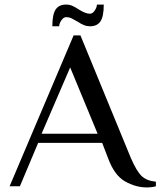

<svg xmlns="http://www.w3.org/2000/svg" viewBox="-20 -815 702 840"><path d="M452 -125 427 -190H147L67 0H22L302 -660H332L552 -125Q577 -67 599 -45.5Q621 -24 662 -20V0Q644 5 622 5Q574 5 527 -21.5Q480 -48 452 -125ZM407 -230 287 -520 162 -230ZM269 -795Q284 -795 296.5 -789.5Q309 -784 324 -774Q327 -772 337 -766.5Q347 -761 356 -758Q365 -755 374 -755Q385 -755 394.5 -769Q404 -783 404 -795H434Q434 -743 419.5 -721.5Q405 -700 374 -700Q360 -700 347.5 -705Q335 -710 320 -720Q303 -730 292.5 -735Q282 -740 269 -740Q258 -740 248.5 -726Q239 -712 239 -700H209Q209 -752 223.5 -773.5Q238 -795 269 -795Z"/></svg>

Font: El Messiri
Style: Regular
Weight: 400
Designer: Mohamed Gaber
Foundry: Kief Type Foundry
Version: Version 2.006